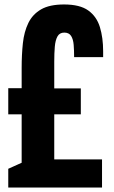

<svg xmlns="http://www.w3.org/2000/svg" viewBox="-20 -840 510 860"><path d="M17 0V-84L77 -111V-328H17V-445H77V-536Q77 -595 82.5 -646.5Q88 -698 107 -737Q126 -776 164 -798Q202 -820 267 -820Q338 -820 375.5 -793Q413 -766 427.5 -718.5Q442 -671 442 -610Q442 -603 442 -595.5Q442 -588 442 -584H312Q312 -614 310 -639Q308 -664 298.5 -679Q289 -694 268 -694Q247 -694 237.5 -677Q228 -660 225.5 -631Q223 -602 223 -563V-444H342V-328H223V-126H437V0Z"/></svg>

Font: Oswald SemiBold
Style: Regular
Weight: 600
Designer: Vernon Adams
Foundry: Vernon Adams
Version: Version 4.100; ttfautohint (v1.8.1.43-b0c9)